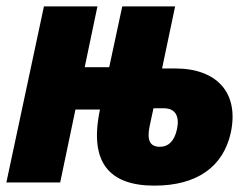

<svg xmlns="http://www.w3.org/2000/svg" viewBox="-29 -573 785 603"><path d="M456 10C587 10 672 -47 696 -157C722 -281 653 -358 521 -358H480L521 -553H355L314 -362H237L277 -553H109L-9 0H160L208 -229H285C250 -64 313 10 456 10ZM441 -177 453 -233H485C523 -233 535 -207 527 -168C519 -130 500 -112 473 -112C441 -112 432 -134 441 -177Z"/></svg>

Font: Noto Sans Condensed Black
Style: Italic
Weight: 900
Width: 3
Italic angle: -12°
Designer: Monotype Design Team
Foundry: Monotype Imaging Inc.
Version: Version 2.013